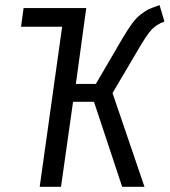

<svg xmlns="http://www.w3.org/2000/svg" viewBox="-20 -719 653 739"><path d="M612.8 -636.2Q583 -625 564.7 -606.2Q546.4 -587.4 512.2 -528.8L413.1 -360.8L536.1 0H450.2L341.8 -327.1H261.2L214.8 0H132.8L219.2 -616.2H61L70.8 -688H312L272 -396H349.1L453.1 -574.2Q473.6 -608.4 488.8 -628.9Q503.9 -649.4 521.2 -663.1Q538.6 -676.8 553.2 -683.6Q567.9 -690.4 594.2 -699.2Z"/></svg>

Font: Fira Sans Compressed Book
Style: Italic
Weight: 350
Width: 3
Italic angle: -8°
Designer: Carrois Corporate & Edenspiekermann AG
Foundry: Carrois Corporate GbR & Edenspiekermann AG
Version: Version 4.203;PS 004.203;hotconv 1.0.88;makeotf.lib2.5.64775